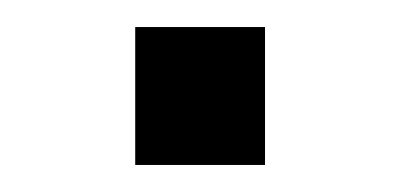

<svg xmlns="http://www.w3.org/2000/svg" viewBox="-20 -431 296 142"><path d="M176 -309V-411H80V-309Z"/></svg>

Font: Alpha Lyrae Medium
Style: Regular
Weight: 500
Designer: Nikolay Petroussenko, Plamen Motev
Foundry: Fontfabric LLC
Version: Version 1.000;hotconv 1.0.109;makeotfexe 2.5.65596